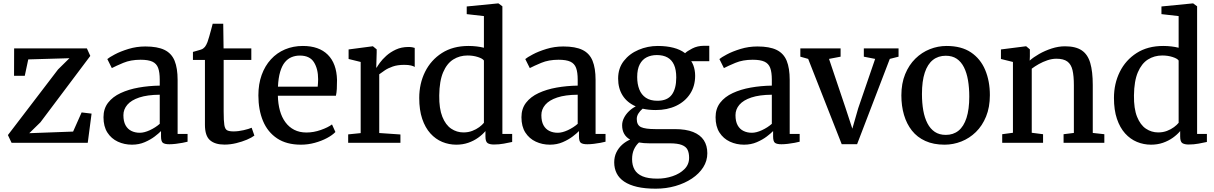

<svg xmlns="http://www.w3.org/2000/svg" viewBox="-20 -839 7134 1128"><path d="M388 -497 146 -490 125.5 -393.5H62.5L63 -554.5H490.5L510.5 -510.5L217.5 -120.5L152 -56.5L409.5 -66L459.5 -178.5L518 -171.5L495.5 0H48L26.5 -45.5L321 -431Z M755 11Q710.5 11 672.2 -6.8Q634 -24.5 611 -60.2Q588 -96 588 -150.5Q588 -200.5 615 -235.5Q642 -270.5 688.8 -292.2Q735.5 -314 794.8 -324.5Q854 -335 918.5 -336V-370.5Q918.5 -414.5 909 -440Q899.5 -465.5 875.2 -476.8Q851 -488 806 -488Q748 -488 704.5 -469.8Q661 -451.5 637 -439L610.5 -492Q621 -501.5 654.2 -519.2Q687.5 -537 734.8 -551.5Q782 -566 834 -566Q905 -566 946.5 -545.8Q988 -525.5 1005.8 -482Q1023.5 -438.5 1023.5 -369.5V-52H1082V-6.5Q1071 -3.5 1052.5 0Q1034 3.5 1013.2 6Q992.5 8.5 975 8.5Q948 8.5 937 0.2Q926 -8 926 -37.5V-69Q913.5 -56 889 -37.2Q864.5 -18.5 830.5 -3.8Q796.5 11 755 11ZM801.5 -59Q827.5 -59 860.5 -74.2Q893.5 -89.5 918.5 -111.5V-282.5Q845.5 -282 798.2 -266.2Q751 -250.5 728 -223.5Q705 -196.5 705 -162.5Q705 -126 717.5 -103.2Q730 -80.5 751.8 -69.8Q773.5 -59 801.5 -59Z M1298.5 10.5Q1243.5 10.5 1213.8 -15.2Q1184 -41 1184 -106V-487H1113.5V-534Q1123.5 -537 1135.5 -540.2Q1147.5 -543.5 1158 -546.8Q1168.5 -550 1173.5 -554Q1179.5 -558.5 1183.8 -563.5Q1188 -568.5 1191.5 -575.5Q1195 -582.5 1199 -592Q1203.5 -604.5 1209.5 -625.5Q1215.5 -646.5 1221 -667Q1226.5 -687.5 1229.5 -699.5H1291.5L1293.5 -554.5H1456.5V-487H1294V-183Q1294 -129 1298 -104.5Q1302 -80 1314.5 -73.5Q1327 -67 1352 -67Q1380 -67 1411.2 -74.2Q1442.5 -81.5 1458.5 -88.5L1474.5 -42.5Q1459 -30.5 1430.8 -18.5Q1402.5 -6.5 1367.8 2Q1333 10.5 1298.5 10.5Z M1748 11Q1663.5 11 1608 -26Q1552.5 -63 1525.2 -128.2Q1498 -193.5 1498 -278.5Q1498 -345 1517.2 -398.5Q1536.5 -452 1571.5 -490.2Q1606.5 -528.5 1654.5 -548.8Q1702.5 -569 1759.5 -569Q1854 -569 1905.8 -517.5Q1957.5 -466 1960 -369.5Q1960 -339.5 1958.8 -316.8Q1957.5 -294 1953.5 -276.5H1612.5Q1613.5 -229 1624.5 -189.2Q1635.5 -149.5 1656.8 -120.8Q1678 -92 1709 -76.2Q1740 -60.5 1780.5 -60.5Q1822.5 -60.5 1865 -75.5Q1907.5 -90.5 1930.5 -108L1950.5 -63.5Q1933 -45 1901.2 -28Q1869.5 -11 1829.5 0Q1789.5 11 1748 11ZM1613 -330H1846.5Q1847.5 -339 1848.2 -351.5Q1849 -364 1849 -373.5Q1849 -434 1824.5 -473.2Q1800 -512.5 1741.5 -512.5Q1715.5 -512.5 1693 -503.2Q1670.5 -494 1653.5 -473.2Q1636.5 -452.5 1626 -417.2Q1615.5 -382 1613 -330Z M2025.5 0V-49.5L2099 -57V-475L2028 -492.5V-548.5L2168.5 -567H2171L2193 -549V-530L2190.5 -442H2193Q2197.5 -450.5 2211.5 -470Q2225.5 -489.5 2249.2 -511Q2273 -532.5 2305.8 -547.8Q2338.5 -563 2379.5 -563Q2394 -563 2402.5 -561.2Q2411 -559.5 2416.5 -557.5V-445.5Q2410 -450.5 2394.8 -454.2Q2379.5 -458 2355 -458Q2315.5 -458 2287.5 -448.2Q2259.5 -438.5 2240.5 -425.5Q2221.5 -412.5 2208 -402.5V-57.5L2332.5 -49V0Z M2661 11Q2617.5 11 2578.2 -5.2Q2539 -21.5 2508.5 -55.2Q2478 -89 2460.5 -140.8Q2443 -192.5 2443 -263.5Q2443 -347.5 2477.2 -416.8Q2511.5 -486 2576.2 -527.5Q2641 -569 2732.5 -569Q2757.5 -569 2780.5 -566.2Q2803.5 -563.5 2823 -558.5V-744.5L2722 -756V-801L2905.5 -819H2908.5L2931.5 -802V-52H2989V-5Q2968.5 -0.5 2940.2 4.8Q2912 10 2882 10Q2857.5 10 2844.8 1.8Q2832 -6.5 2832 -37V-69Q2815 -48.5 2789.2 -30Q2763.5 -11.5 2731 -0.2Q2698.5 11 2661 11ZM2703 -61Q2731 -61 2754.5 -70Q2778 -79 2795.5 -92Q2813 -105 2823 -117.5V-483.5Q2815.5 -495 2787.5 -504Q2759.5 -513 2727 -513Q2680 -513 2642.8 -489.5Q2605.5 -466 2583.5 -414.5Q2561.5 -363 2560.5 -278.5Q2559.5 -201 2578.8 -153Q2598 -105 2630.8 -83Q2663.5 -61 2703 -61Z M3210.5 11Q3166 11 3127.8 -6.8Q3089.5 -24.5 3066.5 -60.2Q3043.5 -96 3043.5 -150.5Q3043.5 -200.5 3070.5 -235.5Q3097.5 -270.5 3144.2 -292.2Q3191 -314 3250.2 -324.5Q3309.5 -335 3374 -336V-370.5Q3374 -414.5 3364.5 -440Q3355 -465.5 3330.8 -476.8Q3306.5 -488 3261.5 -488Q3203.5 -488 3160 -469.8Q3116.5 -451.5 3092.5 -439L3066 -492Q3076.5 -501.5 3109.8 -519.2Q3143 -537 3190.2 -551.5Q3237.5 -566 3289.5 -566Q3360.5 -566 3402 -545.8Q3443.5 -525.5 3461.2 -482Q3479 -438.5 3479 -369.5V-52H3537.5V-6.5Q3526.5 -3.5 3508 0Q3489.5 3.5 3468.8 6Q3448 8.5 3430.5 8.5Q3403.5 8.5 3392.5 0.2Q3381.5 -8 3381.5 -37.5V-69Q3369 -56 3344.5 -37.2Q3320 -18.5 3286 -3.8Q3252 11 3210.5 11ZM3257 -59Q3283 -59 3316 -74.2Q3349 -89.5 3374 -111.5V-282.5Q3301 -282 3253.8 -266.2Q3206.5 -250.5 3183.5 -223.5Q3160.5 -196.5 3160.5 -162.5Q3160.5 -126 3173 -103.2Q3185.5 -80.5 3207.2 -69.8Q3229 -59 3257 -59Z M3832.5 269.5Q3769 269.5 3723 258.8Q3677 248 3647 227.8Q3617 207.5 3602.8 179Q3588.5 150.5 3588.5 115Q3588.5 82.5 3601.2 56.2Q3614 30 3635.2 11Q3656.5 -8 3682 -19Q3659 -31.5 3647 -52.8Q3635 -74 3635 -103Q3635 -125 3645.8 -146.2Q3656.5 -167.5 3674.8 -185.2Q3693 -203 3715 -214Q3664 -236.5 3637.8 -278.2Q3611.5 -320 3611.5 -377.5Q3611.5 -438 3644.8 -480.8Q3678 -523.5 3731.5 -546.2Q3785 -569 3844.5 -569Q3895.5 -569 3936.2 -558.5Q3977 -548 4005 -526.5Q4016 -538 4046.8 -554Q4077.5 -570 4116 -570H4147V-479.5H4041Q4048.5 -468.5 4053.5 -455Q4058.5 -441.5 4061.2 -426.2Q4064 -411 4064 -394Q4064 -333 4034.2 -287.5Q4004.5 -242 3952.2 -217.2Q3900 -192.5 3832.5 -192.5Q3811.5 -192.5 3792.2 -194.5Q3773 -196.5 3755.5 -200.5Q3740.5 -188 3730.8 -172.5Q3721 -157 3721 -140Q3721 -104 3746 -92.2Q3771 -80.5 3831 -80.5H3944Q4010 -80.5 4052.2 -63.5Q4094.5 -46.5 4115 -15Q4135.5 16.5 4135.5 61.5Q4135.5 106 4111.5 143.8Q4087.5 181.5 4045.2 209.8Q4003 238 3948.2 253.8Q3893.5 269.5 3832.5 269.5ZM3842 210.5Q3888.5 210.5 3931 196.2Q3973.5 182 4001 154.8Q4028.5 127.5 4028.5 88Q4028.5 60 4019.5 41.2Q4010.5 22.5 3985.8 12.8Q3961 3 3914 3H3795Q3778.5 3 3763 1.8Q3747.5 0.5 3734 -2Q3715 15.5 3704.2 39.8Q3693.5 64 3693.5 96.5Q3693.5 132 3708 157.5Q3722.5 183 3754.8 196.8Q3787 210.5 3842 210.5ZM3842.5 -247Q3900.5 -247 3926.8 -282.5Q3953 -318 3953 -383.5Q3953 -429 3940 -458Q3927 -487 3901.8 -501.2Q3876.5 -515.5 3839 -515.5Q3805.5 -515.5 3779.5 -502.5Q3753.5 -489.5 3738.5 -461Q3723.5 -432.5 3723.5 -386.5Q3723.5 -345.5 3735.8 -314Q3748 -282.5 3774.2 -264.8Q3800.5 -247 3842.5 -247Z M4351 11Q4306.5 11 4268.2 -6.8Q4230 -24.5 4207 -60.2Q4184 -96 4184 -150.5Q4184 -200.5 4211 -235.5Q4238 -270.5 4284.8 -292.2Q4331.5 -314 4390.8 -324.5Q4450 -335 4514.5 -336V-370.5Q4514.5 -414.5 4505 -440Q4495.5 -465.5 4471.2 -476.8Q4447 -488 4402 -488Q4344 -488 4300.5 -469.8Q4257 -451.5 4233 -439L4206.5 -492Q4217 -501.5 4250.2 -519.2Q4283.5 -537 4330.8 -551.5Q4378 -566 4430 -566Q4501 -566 4542.5 -545.8Q4584 -525.5 4601.8 -482Q4619.5 -438.5 4619.5 -369.5V-52H4678V-6.5Q4667 -3.5 4648.5 0Q4630 3.5 4609.2 6Q4588.5 8.5 4571 8.5Q4544 8.5 4533 0.2Q4522 -8 4522 -37.5V-69Q4509.5 -56 4485 -37.2Q4460.5 -18.5 4426.5 -3.8Q4392.5 11 4351 11ZM4397.5 -59Q4423.5 -59 4456.5 -74.2Q4489.5 -89.5 4514.5 -111.5V-282.5Q4441.5 -282 4394.2 -266.2Q4347 -250.5 4324 -223.5Q4301 -196.5 4301 -162.5Q4301 -126 4313.5 -103.2Q4326 -80.5 4347.8 -69.8Q4369.5 -59 4397.5 -59Z M4925 8 4728 -493 4682 -506V-554.5H4918.5V-506L4850.5 -493L4947 -206.5L4987.5 -83L5022 -203L5121.5 -493L5055 -506V-554.5H5259V-506L5207.5 -493L5015.5 8Z M5275.5 -278.5Q5275.5 -349 5297.8 -403.2Q5320 -457.5 5357.8 -494.5Q5395.5 -531.5 5443 -550.2Q5490.5 -569 5541 -569Q5628.5 -569 5684.5 -531.2Q5740.5 -493.5 5768 -428Q5795.5 -362.5 5795.5 -280Q5795.5 -209 5773.2 -154.5Q5751 -100 5713.2 -63.2Q5675.5 -26.5 5628 -7.8Q5580.5 11 5529.5 11Q5464.5 11 5416.5 -10.8Q5368.5 -32.5 5337.5 -71.8Q5306.5 -111 5291 -163.8Q5275.5 -216.5 5275.5 -278.5ZM5536.5 -46.5Q5580.5 -46.5 5611.2 -71.2Q5642 -96 5658.2 -146.2Q5674.5 -196.5 5674.5 -271.5Q5674.5 -323.5 5667 -367.5Q5659.5 -411.5 5643.2 -443.8Q5627 -476 5600.8 -493.8Q5574.5 -511.5 5536.5 -511.5Q5492 -511.5 5460.8 -486.8Q5429.5 -462 5413 -412.2Q5396.5 -362.5 5396.5 -286.5Q5396.5 -234 5404.2 -190.2Q5412 -146.5 5428.8 -114.2Q5445.5 -82 5472 -64.2Q5498.5 -46.5 5536.5 -46.5Z M5931 -59V-475L5860.5 -492.5V-548.5L6006 -567H6009L6030.5 -549V-508L6029.5 -483Q6051 -502.5 6084.8 -521.8Q6118.5 -541 6158.2 -554Q6198 -567 6237 -567Q6299.5 -567 6335 -543.2Q6370.5 -519.5 6385.2 -469.2Q6400 -419 6400 -339.5V-58L6468 -50.5V0H6228.5V-50.5L6289 -58V-338.5Q6289 -392.5 6281 -426.8Q6273 -461 6250.8 -477.5Q6228.5 -494 6186.5 -494Q6160.5 -494 6133.8 -485Q6107 -476 6083 -462.5Q6059 -449 6041.5 -435.5V-59L6108 -50.5V0H5868V-50.5Z M6742.5 11Q6699 11 6659.8 -5.2Q6620.5 -21.5 6590 -55.2Q6559.5 -89 6542 -140.8Q6524.5 -192.5 6524.5 -263.5Q6524.5 -347.5 6558.8 -416.8Q6593 -486 6657.8 -527.5Q6722.5 -569 6814 -569Q6839 -569 6862 -566.2Q6885 -563.5 6904.5 -558.5V-744.5L6803.5 -756V-801L6987 -819H6990L7013 -802V-52H7070.5V-5Q7050 -0.5 7021.8 4.8Q6993.5 10 6963.5 10Q6939 10 6926.2 1.8Q6913.5 -6.5 6913.5 -37V-69Q6896.5 -48.5 6870.8 -30Q6845 -11.5 6812.5 -0.2Q6780 11 6742.5 11ZM6784.5 -61Q6812.5 -61 6836 -70Q6859.5 -79 6877 -92Q6894.5 -105 6904.5 -117.5V-483.5Q6897 -495 6869 -504Q6841 -513 6808.5 -513Q6761.5 -513 6724.2 -489.5Q6687 -466 6665 -414.5Q6643 -363 6642 -278.5Q6641 -201 6660.2 -153Q6679.5 -105 6712.2 -83Q6745 -61 6784.5 -61Z"/></svg>

Font: Merriweather 20pt Medium
Style: Regular
Weight: 500
Version: Version 2.100